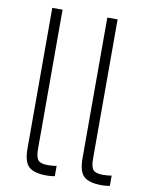

<svg xmlns="http://www.w3.org/2000/svg" viewBox="-93 -913 765 993"><g transform="rotate(10 289.0 -416.5)"><path d="M100 -108V-846H154V-114Q154 -71 167.5 -56Q181 -41 218 -41Q244 -41 264 -45V9Q244 13 223 13Q155 13 127.5 -12.5Q100 -38 100 -108Z M389 -108V-846H443V-114Q443 -71 456.5 -56Q470 -41 507 -41Q533 -41 553 -45V9Q533 13 512 13Q444 13 416.5 -12.5Q389 -38 389 -108Z"/></g></svg>

Font: Biryani ExtraLight
Style: Regular
Weight: 275
Designer: Dan Reynolds and Mathieu Reguer
Foundry: Dan Reynolds and Mathieu Reguer
Version: Version 1.004; ttfautohint (v1.1) -l 5 -r 5 -G 72 -x 0 -D la